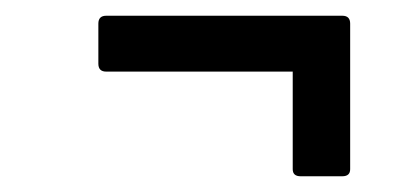

<svg xmlns="http://www.w3.org/2000/svg" viewBox="-20 -356 529 244"><path d="M362 -132Q352 -132 352 -141V-265H115Q105 -265 105 -275V-326Q105 -336 115 -336H415Q425 -336 425 -326V-141Q425 -132 415 -132Z"/></svg>

Font: Sofia Sans Condensed Medium
Style: Italic
Weight: 500
Italic angle: -9°
Designer: Botio Nikoltchev, Ani Petrova
Foundry: lettersoup
Version: Version 4.101; ttfautohint (v1.8.4.7-5d5b)